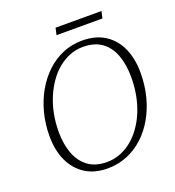

<svg xmlns="http://www.w3.org/2000/svg" viewBox="-145 -917 952 1045"><g transform="rotate(-20 330.5 -394.5)"><path d="M301 14Q225 14 171.5 -20.5Q118 -55 90 -116.5Q62 -178 62 -259Q62 -330 79 -394.5Q96 -459 127 -512.5Q158 -566 200.5 -605.5Q243 -645 295 -666.5Q347 -688 405 -688Q484 -688 537.5 -653.5Q591 -619 618.5 -557.5Q646 -496 646 -415Q646 -343 629.5 -278.5Q613 -214 582 -160Q551 -106 508 -67Q465 -28 412.5 -7Q360 14 301 14ZM309 -20Q349 -20 385.5 -34Q422 -48 453 -73Q484 -98 509.5 -133.5Q535 -169 553 -212Q571 -255 580.5 -305Q590 -355 590 -409Q590 -483 569.5 -538Q549 -593 507 -623.5Q465 -654 398 -654Q358 -654 321.5 -639.5Q285 -625 253.5 -599Q222 -573 197 -537Q172 -501 154 -458Q136 -415 126.5 -366Q117 -317 117 -264Q117 -193 137.5 -138Q158 -83 200.5 -51.5Q243 -20 309 -20ZM286 -763 295 -803H561L552 -763Z"/></g></svg>

Font: Source Serif 4 18pt Light
Style: Italic
Weight: 300
Italic angle: -12°
Designer: Frank Grießhammer
Foundry: Adobe Systems Incorporated
Version: Version 4.004;hotconv 1.0.116;makeotfexe 2.5.65601